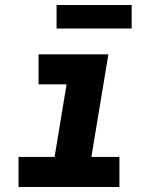

<svg xmlns="http://www.w3.org/2000/svg" viewBox="-20 -747 640 767"><path d="M54 0V-120H198L246 -410H134V-530H413L345 -120H457V0ZM206 -633V-727H506V-633Z"/></svg>

Font: Iosevka Slab HvExObl
Style: Regular
Weight: 900
Width: 7
Italic angle: -9°
Monospace: yes
Designer: Belleve Invis
Foundry: Belleve Invis
Version: Version 11.1.1; ttfautohint (v1.8.3)